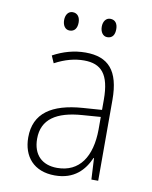

<svg xmlns="http://www.w3.org/2000/svg" viewBox="-81 -763 662 834"><g transform="rotate(10 250.0 -346.0)"><path d="M338 -621C361 -621 371 -637 371 -662C371 -686 360 -702 338 -702C319 -702 307 -685 307 -662C307 -639 319 -621 338 -621ZM172 -621C194 -621 205 -637 205 -662C205 -685 194 -702 172 -702C152 -702 141 -684 141 -662C141 -639 152 -621 172 -621ZM218 10C304 10 347 -39 371 -94H373L378 0H408V-357C408 -486 358 -539 258 -539C207 -539 159 -525 115 -501L129 -469C174 -493 216 -504 257 -504C333 -504 371 -464 371 -351V-306L287 -300C152 -290 76 -240 76 -133C76 -49 125 10 218 10ZM222 -24C156 -24 115 -63 115 -134C115 -220 178 -261 291 -269L371 -275V-219C370 -100 321 -24 222 -24Z"/></g></svg>

Font: Noto Sans Mono ExtraCondensed ExtraLight
Style: Regular
Weight: 200
Width: 2
Designer: Monotype Design Team
Foundry: Monotype Imaging Inc.
Version: Version 2.014